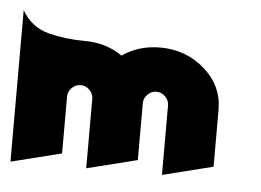

<svg xmlns="http://www.w3.org/2000/svg" viewBox="-35 -335 549 404"><g transform="rotate(5 240.0 -133.0)"><path d="M106.7 0V-120Q106.7 -130.7 114.7 -138.7Q122.7 -146.7 133.3 -146.7Q144 -146.7 152 -138.7Q160 -130.7 160 -120V26.7L266.7 0V-120Q266.7 -130.7 274.7 -138.7Q282.7 -146.7 293.3 -146.7Q304 -146.7 312 -138.7Q320 -130.7 320 -120V26.7L426.7 0V-120Q426.7 -170.7 387.3 -205.3Q348 -240 293.3 -240Q248 -240 213.3 -216Q178.7 -240 133.3 -240Q93.3 -240 56.7 -249.3Q20 -258.7 0 -293.3V26.7Z"/></g></svg>

Font: Qahiri
Style: Regular
Weight: 400
Designer: Khaled Hosny
Foundry: Alif Type
Version: Version 3.00